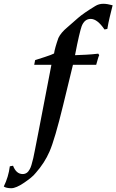

<svg xmlns="http://www.w3.org/2000/svg" viewBox="-150 -725 616 1016"><path d="M446 -697Q438 -665 430.5 -634Q423 -603 418 -572L403 -569Q365 -625 330 -625Q297 -625 282 -586Q277 -572 268 -534Q259 -496 247 -433Q275 -434 305.5 -435.5Q336 -437 370 -441L375 -433Q371 -425 367.5 -412Q364 -399 359 -382H236L184 -168Q140 13 112 77Q86 137 40 189Q29 203 13.5 215.5Q-2 228 -21 241Q-65 271 -90 271Q-117 271 -130 262Q-105 211 -98 155L-81 152Q-64 196 -30 196Q-6 196 7 171Q12 163 16.5 148Q21 133 26 112Q28 103 35 68Q42 33 54 -29L122 -382H31L36 -407L86 -423Q126 -436 136 -442Q140 -470 159 -524Q172 -552 207 -581L263 -630Q290 -654 354 -693Q373 -705 397 -705Q417 -705 446 -697Z"/></svg>

Font: GFS Didot
Style: Bold Italic
Weight: 700
Italic angle: -12°
Designer: Designed by Takis Katsoulidis and George D. Matthiopoulos.
Foundry: Designed by Takis Katsoulidis and George D. Matthiopoulos.
Version: Version 1.0